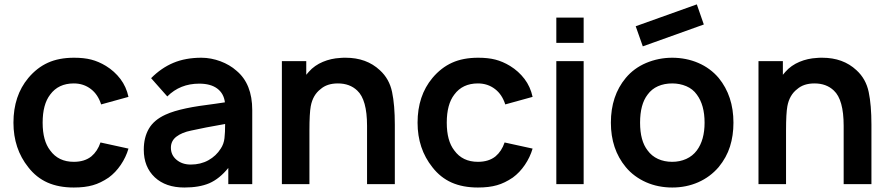

<svg xmlns="http://www.w3.org/2000/svg" viewBox="-20 -842 4068 878"><path d="M442.5 -364.5Q428 -410 396 -434.5Q362.5 -460.5 317.5 -460.5Q247 -460.5 209.5 -409.5Q175 -365 175 -281Q175 -198 209.5 -154Q247 -102 317.5 -102Q367 -102 398 -127Q426 -150.5 439.5 -190.5L567.5 -162.5Q556 -123 532.2 -88Q508.5 -53 477 -30Q458.5 -17.5 440.5 -8.8Q422.5 0 404.5 5Q368.5 15.5 317.5 15.5Q248.5 15.5 197.2 -7.2Q146 -30 109.5 -77Q41.5 -162 41.5 -281Q41.5 -404 109.5 -485.5Q149 -532.5 199.2 -555.2Q249.5 -578 318.5 -578Q364 -578 397 -569.5Q430.5 -561 464.5 -540.5Q503.5 -516.5 530.5 -481Q557.5 -445.5 567.5 -399Z M1024 0V-74Q984 -24.5 937 -4Q891 15.5 823 15.5Q738 15.5 688 -31Q637.5 -78.5 637.5 -157.5Q637.5 -213.5 660.8 -253.5Q684 -293.5 736.5 -317.5Q756 -326.5 779.2 -333.5Q802.5 -340.5 830.5 -346.5Q858.5 -352.5 891.8 -357.5Q925 -362.5 964.5 -367.5L1008.5 -374Q1003.5 -414.5 973.5 -437Q943.5 -459.5 891 -459.5Q803.5 -459.5 745 -401L671 -484.5Q717.5 -531.5 773.2 -554.8Q829 -578 901 -578Q923 -578 945.2 -573.8Q967.5 -569.5 988.2 -561.8Q1009 -554 1027.8 -543Q1046.5 -532 1061.5 -518.5Q1133.5 -458.5 1133.5 -338.5V0ZM1009.5 -275Q914.5 -258.5 854.5 -245Q812 -236.5 786.8 -217.2Q761.5 -198 761.5 -166.5Q761.5 -133 787 -111.5Q813 -89.5 852 -89.5Q897.5 -89.5 933 -109.2Q968.5 -129 989.5 -162.5Q1003.5 -183.5 1006.5 -210Q1009.5 -235.5 1009.5 -275Z M1785.5 -272V0H1658.5V-266.5Q1658.5 -386.5 1613.5 -428Q1579.5 -460.5 1525 -460.5Q1475.5 -460.5 1446 -434.5Q1410.5 -407.5 1401 -356Q1395 -323.5 1395 -245V0H1269V-562.5H1380.5V-500L1392 -513.5Q1405 -528.5 1421.5 -540Q1438 -551.5 1456.5 -559.2Q1475 -567 1495 -571.5Q1515 -576 1535.5 -577Q1539.5 -577.5 1545.8 -577.8Q1552 -578 1560.5 -578Q1656 -578 1717 -521Q1760.5 -481.5 1773 -421Q1785.5 -361.5 1785.5 -272Z M2290.5 -364.5Q2276 -410 2244 -434.5Q2210.5 -460.5 2165.5 -460.5Q2095 -460.5 2057.5 -409.5Q2023 -365 2023 -281Q2023 -198 2057.5 -154Q2095 -102 2165.5 -102Q2215 -102 2246 -127Q2274 -150.5 2287.5 -190.5L2415.5 -162.5Q2404 -123 2380.2 -88Q2356.5 -53 2325 -30Q2306.5 -17.5 2288.5 -8.8Q2270.5 0 2252.5 5Q2216.5 15.5 2165.5 15.5Q2096.5 15.5 2045.2 -7.2Q1994 -30 1957.5 -77Q1889.5 -162 1889.5 -281Q1889.5 -404 1957.5 -485.5Q1997 -532.5 2047.2 -555.2Q2097.5 -578 2166.5 -578Q2212 -578 2245 -569.5Q2278.5 -561 2312.5 -540.5Q2351.5 -516.5 2378.5 -481Q2405.5 -445.5 2415.5 -399Z M2649 -761.5V-646H2524V-761.5ZM2649 -562.5V0H2524V-562.5Z M2919.5 -630 2887 -722 3166.5 -822 3198.5 -730ZM2841.5 -78Q2773.5 -160 2773.5 -281Q2773.5 -404 2841.5 -485.5Q2878.5 -530 2934.5 -554Q2991.5 -578 3054 -578Q3085.5 -578 3115.8 -572Q3146 -566 3173.2 -554.2Q3200.5 -542.5 3224 -525.2Q3247.5 -508 3266.5 -485.5Q3334 -403 3334 -281Q3334 -222 3318.2 -172Q3302.5 -122 3266.5 -78Q3227.5 -32.5 3172.8 -8.5Q3118 15.5 3054 15.5Q3022.5 15.5 2992.2 9.5Q2962 3.5 2934.8 -8.5Q2907.5 -20.5 2883.8 -38Q2860 -55.5 2841.5 -78ZM3166.5 -409.5Q3148.5 -435 3118.5 -447.8Q3088.5 -460.5 3054 -460.5Q3018 -460.5 2989 -447.8Q2960 -435 2941.5 -409.5Q2907 -365 2907 -281Q2907 -198 2941.5 -154Q2960 -128.5 2989 -115.2Q3018 -102 3054 -102Q3088.5 -102 3118 -115.2Q3147.5 -128.5 3166.5 -154Q3202 -201.5 3202 -281Q3202 -362 3166.5 -409.5Z M3965 -272V0H3838V-266.5Q3838 -386.5 3793 -428Q3759 -460.5 3704.5 -460.5Q3655 -460.5 3625.5 -434.5Q3590 -407.5 3580.5 -356Q3574.5 -323.5 3574.5 -245V0H3448.5V-562.5H3560V-500L3571.5 -513.5Q3584.5 -528.5 3601 -540Q3617.5 -551.5 3636 -559.2Q3654.5 -567 3674.5 -571.5Q3694.5 -576 3715 -577Q3719 -577.5 3725.2 -577.8Q3731.5 -578 3740 -578Q3835.5 -578 3896.5 -521Q3940 -481.5 3952.5 -421Q3965 -361.5 3965 -272Z"/></svg>

Font: Russisch Sans
Style: Bold
Weight: 700
Designer: Michael Sharanda (font) & Cristiano Sobral (main changes)
Foundry: Michael Sharanda
Version: Version 2.00;September 8, 2020;FontCreator 13.0.0.2681 64-bi